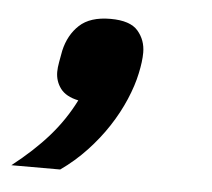

<svg xmlns="http://www.w3.org/2000/svg" viewBox="-76 -190 407 368"><g transform="rotate(5 127.5 -6.0)"><path d="M123 -154Q161 -154 176 -136.5Q191 -119 191 -95Q191 -78 186 -55Q181 -31 169.5 -4Q158 23 141 49Q124 75 101.5 99Q79 123 52 142H-42Q-1 110 27.5 77.5Q56 45 75 7Q51 2 40.5 -12Q30 -26 30 -44Q30 -52 32 -63Q34 -74 36 -85Q43 -116 63.5 -135Q84 -154 123 -154Z"/></g></svg>

Font: IBM Plex Sans SmBld
Style: Italic
Weight: 600
Italic angle: -11°
Designer: Mike Abbink, Paul van der Laan, Pieter van Rosmalen
Foundry: Bold Monday
Version: Version 3.005